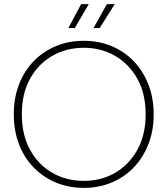

<svg xmlns="http://www.w3.org/2000/svg" viewBox="-20 -905 812 932"><path d="M411 -885 343 -769H312L374 -885ZM537 -885 464 -769H434L499 -885ZM387 7Q313 7 251 -19Q189 -45 143 -92.5Q97 -140 72 -205.5Q47 -271 47 -350Q47 -429 72 -494.5Q97 -560 143 -607.5Q189 -655 251 -681Q313 -707 387 -707Q460 -707 522 -681Q584 -655 629.5 -607.5Q675 -560 700.5 -494.5Q726 -429 726 -350Q726 -271 700.5 -205.5Q675 -140 629.5 -92.5Q584 -45 522 -19Q460 7 387 7ZM387 -27Q471 -27 538.5 -66Q606 -105 646.5 -177.5Q687 -250 687 -350Q687 -451 646.5 -523Q606 -595 538.5 -634Q471 -673 387 -673Q302 -673 234 -634Q166 -595 126 -523Q86 -451 86 -350Q86 -250 126 -177.5Q166 -105 234 -66Q302 -27 387 -27Z"/></svg>

Font: Albert Sans ExtraLight
Style: Regular
Weight: 250
Designer: Andreas Rasmussen
Foundry: a.Foundry
Version: Version 1.025